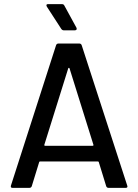

<svg xmlns="http://www.w3.org/2000/svg" viewBox="-20 -911 670 931"><path d="M495 -8 459 -125Q458 -128 455 -128H174Q171 -128 170 -125L134 -8Q131 0 122 0H41Q30 0 33 -11L252 -692Q255 -700 264 -700H364Q373 -700 376 -692L597 -11L598 -7Q598 0 589 0H507Q498 0 495 -8ZM199 -204H429Q431 -204 432.5 -205.5Q434 -207 433 -209L317 -580Q316 -582 314 -582Q312 -582 311 -580L195 -209Q194 -207 195.5 -205.5Q197 -204 199 -204ZM352 -771Q352 -768 349.5 -766Q347 -764 343 -764H289Q282 -764 277 -771L207 -879Q205 -883 205 -885Q205 -891 213 -891H280Q289 -891 292 -884L351 -776Q352 -774 352 -771Z"/></svg>

Font: Amber EN Medium
Style: Regular
Weight: 500
Designer: Jeremy Tribby
Foundry: Tribby Type Co.
Version: Version 1.403 November 24, 2021